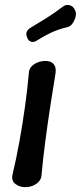

<svg xmlns="http://www.w3.org/2000/svg" viewBox="-20 -761 333 791"><path d="M85 10Q60 10 43.5 -3Q27 -16 31 -39Q47 -106 60 -178Q73 -250 83 -322Q93 -394 99 -461Q100 -477 110 -487.5Q120 -498 135.5 -504Q151 -510 167 -510Q190 -510 201 -497Q212 -484 209 -461Q198 -394 187 -322Q176 -250 166.5 -178Q157 -106 151 -39Q150 -24 140 -13Q130 -2 115.5 4Q101 10 85 10ZM132 -594Q119 -586 108.5 -589Q98 -592 92 -605V-607Q86 -619 90 -629.5Q94 -640 108 -648Q140 -667 172 -687Q204 -707 238 -733Q250 -743 265 -740Q280 -737 287 -723L290 -717Q295 -708 291.5 -693Q288 -678 279.5 -665.5Q271 -653 261 -650Q221 -641 189.5 -626Q158 -611 132 -594Z"/></svg>

Font: Winky Sans
Style: Italic
Weight: 400
Italic angle: -8.97852°
Designer: Simon Atzbach
Foundry: typofactur
Version: Version 1.205